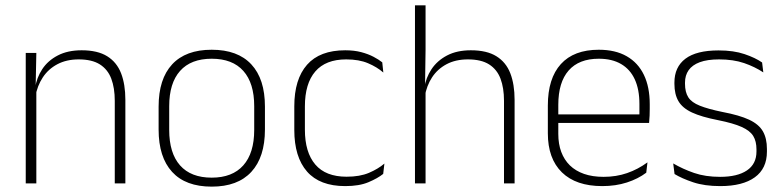

<svg xmlns="http://www.w3.org/2000/svg" viewBox="-20 -684 2920 716"><path d="M408 0V-308Q408 -356 395 -390.5Q382 -425 352.5 -443.8Q323 -462.5 273.5 -462.5Q228 -462.5 194 -444.5Q160 -426.5 139.5 -395.2Q119 -364 112 -324L101 -356H111Q116.5 -394 137.5 -426Q158.5 -458 195.5 -477.2Q232.5 -496.5 284.5 -496.5Q344 -496.5 379.8 -474.2Q415.5 -452 431.5 -410.8Q447.5 -369.5 447.5 -311.5V0ZM76 0V-486.5H115.5L113 -362.5L115.5 -361V0Z M769.5 12Q672 12 621.8 -43Q571.5 -98 571.5 -201V-286.5Q571.5 -389.5 622 -444Q672.5 -498.5 769.5 -498.5Q866.5 -498.5 917.2 -444Q968 -389.5 968 -286.5V-201Q968 -98 917.2 -43Q866.5 12 769.5 12ZM769.5 -21.5Q846.5 -21.5 887.2 -67.2Q928 -113 928 -199.5V-288Q928 -374 887.5 -419.5Q847 -465 769.5 -465Q692 -465 651.5 -419.5Q611 -374 611 -288V-199.5Q611 -113 651.5 -67.2Q692 -21.5 769.5 -21.5Z M1267.5 10Q1172.5 10 1125 -44.2Q1077.5 -98.5 1077.5 -199.5V-287.5Q1077.5 -388.5 1125 -442.5Q1172.5 -496.5 1267.5 -496.5Q1301 -496.5 1327.2 -489.5Q1353.5 -482.5 1373 -472.2Q1392.5 -462 1405.5 -451.5L1409.5 -413.5Q1386 -434 1352.5 -448.2Q1319 -462.5 1271 -462.5Q1194.5 -462.5 1155.8 -417.5Q1117 -372.5 1117 -287V-200.5Q1117 -116 1155.8 -70.5Q1194.5 -25 1272.5 -25Q1322 -25 1356 -39.5Q1390 -54 1413.5 -74L1409 -35.5Q1388.5 -19 1354 -4.5Q1319.5 10 1267.5 10Z M1859.5 0V-308Q1859.5 -356 1846.5 -390.5Q1833.5 -425 1804 -443.8Q1774.5 -462.5 1725 -462.5Q1679 -462.5 1645.2 -444.5Q1611.5 -426.5 1591.2 -395.5Q1571 -364.5 1564 -324L1550.5 -356H1562.5Q1568 -394 1589.2 -426Q1610.5 -458 1647.2 -477.2Q1684 -496.5 1736 -496.5Q1795.5 -496.5 1831.2 -474.2Q1867 -452 1883 -410.8Q1899 -369.5 1899 -311.5V0ZM1527.5 0V-664H1567V-498.5L1565 -359L1567 -355V0Z M2226 10Q2128 10 2075.5 -41.2Q2023 -92.5 2023 -187V-290.5Q2023 -391.5 2071.5 -445Q2120 -498.5 2213 -498.5Q2275 -498.5 2317.2 -474.2Q2359.5 -450 2381.2 -404.8Q2403 -359.5 2403 -295.5V-278Q2403 -265.5 2402.5 -252.8Q2402 -240 2400.5 -225.5H2364Q2364.5 -245.5 2364.5 -263.2Q2364.5 -281 2364.5 -296Q2364.5 -350.5 2347.2 -388Q2330 -425.5 2296.2 -445.2Q2262.5 -465 2213 -465Q2139 -465 2100.5 -421Q2062 -377 2062 -293V-245V-239V-184.5Q2062 -147 2073 -117.5Q2084 -88 2105.2 -67.2Q2126.5 -46.5 2158 -35.5Q2189.5 -24.5 2231 -24.5Q2278 -24.5 2318.5 -38.5Q2359 -52.5 2394.5 -78.5L2390 -40Q2359.5 -17 2317.8 -3.5Q2276 10 2226 10ZM2043 -225.5V-257.5H2390.5V-225.5Z M2666 10Q2607.5 10 2565 -4.2Q2522.5 -18.5 2495.5 -35L2490.5 -74.5Q2526.5 -53.5 2568.5 -39Q2610.5 -24.5 2665.5 -24.5Q2730 -24.5 2765.5 -48.5Q2801 -72.5 2801 -119V-127Q2801 -157 2789 -176.8Q2777 -196.5 2746 -210.5Q2715 -224.5 2657.5 -236Q2596 -248 2560.5 -264.5Q2525 -281 2510 -306.8Q2495 -332.5 2495 -371.5V-376Q2495 -434 2536 -465Q2577 -496 2659.5 -496Q2716 -496 2756.5 -482.2Q2797 -468.5 2822 -451L2826.5 -414Q2795 -435 2754.8 -448.8Q2714.5 -462.5 2661.5 -462.5Q2617.5 -462.5 2589.5 -452Q2561.5 -441.5 2548 -422.2Q2534.5 -403 2534.5 -376V-371.5Q2534.5 -340.5 2546.8 -321.2Q2559 -302 2589.8 -289.8Q2620.5 -277.5 2674 -266.5Q2737.5 -254.5 2773.8 -237.5Q2810 -220.5 2825 -194.2Q2840 -168 2840 -128.5V-118.5Q2840 -55.5 2794.8 -22.8Q2749.5 10 2666 10Z"/></svg>

Font: Anek Gujarati ExtraLight
Style: Regular
Weight: 250
Version: Version 1.003